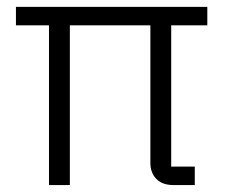

<svg xmlns="http://www.w3.org/2000/svg" viewBox="-20 -533 651 553"><path d="M121.1 0V-460H25.9V-513.2H577.1V-460H473.1V-53.2H541V0H479Q447.8 0 430.4 -17.6Q413.1 -35.2 413.1 -64V-460H181.2V0Z"/></svg>

Font: Anuphan Light
Style: Regular
Weight: 300
Designer: Mike Abbink, Paul van der Laan, Pieter van Rosmalen, Mint Tantisuwanna
Foundry: Bold Monday; Cadson Demak
Version: Version 3.002;hotconv 1.0.109;makeotfexe 2.5.65596